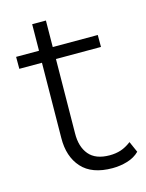

<svg xmlns="http://www.w3.org/2000/svg" viewBox="-97 -660 555 729"><g transform="rotate(-15 180.5 -295.5)"><path d="M255 8Q174 8 134.5 -36Q95 -80 96 -153L99 -448H10V-495H100L101 -599H155L154 -495H331V-448H154L151 -157Q150 -104 176 -73Q202 -42 257 -42Q281 -42 301 -48.5Q321 -55 342 -71L361 -28Q342 -9 313.5 -0.5Q285 8 255 8Z"/></g></svg>

Font: Livvic Light
Style: Regular
Weight: 300
Designer: Jacques Le Bailly, Baron von Fonthausen
Version: Version 1.001; ttfautohint (v1.8.2)